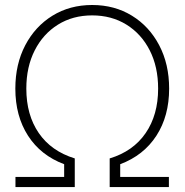

<svg xmlns="http://www.w3.org/2000/svg" viewBox="-20 -756 746 776"><path d="M42.5 0V-41H239.3V-92.3Q144.5 -127.9 93.3 -207.5Q42 -287.1 42 -397.9Q42 -496.6 82 -573Q122.1 -649.4 192.1 -692.6Q262.2 -735.8 352.5 -735.8Q442.9 -735.8 513.2 -692.6Q583.5 -649.4 623.5 -573Q663.6 -496.6 663.6 -397.9Q663.6 -287.1 612.1 -207.5Q560.5 -127.9 465.8 -92.3V-41H662.6V0H423.3V-115.7Q518.1 -144.5 568.6 -218Q619.1 -291.5 619.1 -397.9Q619.1 -485.8 585.2 -552.5Q551.3 -619.1 491 -656.5Q430.7 -693.8 352.5 -693.8Q274.4 -693.8 214.4 -656.5Q154.3 -619.1 120.4 -552.5Q86.4 -485.8 86.4 -397.9Q86.4 -291.5 136.7 -218.3Q187 -145 282.2 -115.7V0Z"/></svg>

Font: Inter Display ExtraLight
Style: Regular
Weight: 200
Designer: Rasmus Andersson
Foundry: rsms
Version: Version 4.000;git-a52131595